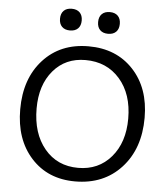

<svg xmlns="http://www.w3.org/2000/svg" viewBox="-59 -944 879 1004"><g transform="rotate(5 380.0 -442.0)"><path d="M519 -792Q504 -777 477 -777Q450 -777 435 -792Q420 -807 420 -834Q420 -861 435 -876Q450 -891 477 -891Q504 -891 519 -876Q534 -861 534 -834Q534 -807 519 -792ZM319 -792Q304 -777 277 -777Q250 -777 235 -792Q220 -807 220 -834Q220 -861 235 -876Q250 -891 277 -891Q304 -891 319 -876Q334 -861 334 -834Q334 -807 319 -792ZM372 7Q229 7 141.5 -89.5Q54 -186 54 -344Q54 -505 144 -604Q234 -703 382 -703Q528 -703 617 -607.5Q706 -512 706 -356Q706 -193 614 -93Q522 7 372 7ZM382 -65Q489 -65 555 -142Q621 -219 621 -344Q621 -473 552.5 -551.5Q484 -630 372 -630Q267 -630 203 -554.5Q139 -479 139 -356Q139 -225 205.5 -145Q272 -65 382 -65Z"/></g></svg>

Font: Cantarell
Style: Regular
Weight: 400
Designer: Dave Crossland, Nikolaus Waxweiler, Florian Fecher, Jacques Le Bailly, Eben Sorkin, Alexei Vanyashin, Alexios Zavras, Em
Version: Version 0.303